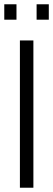

<svg xmlns="http://www.w3.org/2000/svg" viewBox="-43 -877 248 897"><path d="M50 0V-688H113V0ZM-23 -785V-857H34V-785ZM128 -785V-857H185V-785Z"/></svg>

Font: Saira Ultra Condensed
Style: Regular
Weight: 400
Width: 1
Designer: Hector Gatti with collaboration of the Omnibus-Type team
Foundry: Omnibus-Type
Version: Version 1.001; ttfautohint (v1.8)